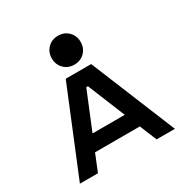

<svg xmlns="http://www.w3.org/2000/svg" viewBox="-163 -845 947 980"><g transform="rotate(-30 310.0 -355.0)"><path d="M136.2 0H29.8L234.9 -500H384.8L589.8 0H481.9L440.9 -100.1H176.8ZM370.8 -564.2Q346.7 -540 310.1 -540Q273.4 -540 249.3 -564.2Q225.1 -588.4 225.1 -625Q225.1 -661.6 249.3 -685.8Q273.4 -710 310.1 -710Q346.7 -710 370.8 -685.8Q395 -661.6 395 -625Q395 -588.4 370.8 -564.2ZM304.2 -410.2 213.9 -189.9H403.8L314 -410.2Z"/></g></svg>

Font: Optician Sans
Style: Regular
Weight: 400
Designer: Fábio Duarte Martins, Simen Schikulski
Version: Version 1.002